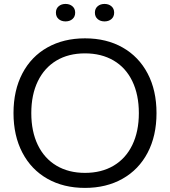

<svg xmlns="http://www.w3.org/2000/svg" viewBox="-20 -928 847 957"><path d="M47.3 -364.3Q47.3 -477.6 91.5 -561.9Q135.7 -646.3 216.5 -691.6Q297.3 -736.9 403.6 -736.9Q510.9 -736.9 591.3 -691.2Q671.7 -645.6 715.9 -561.6Q760.1 -477.6 760.1 -364.3Q760.1 -251 715.9 -166.9Q671.7 -82.7 590.9 -37.1Q510.1 8.6 403.6 8.6Q296.6 8.6 216.1 -37.1Q135.7 -82.7 91.5 -167.2Q47.3 -251.7 47.3 -364.3ZM672.1 -364.3Q672.1 -455.7 639.6 -523.2Q607.1 -590.7 546.2 -626.4Q485.3 -662 403.6 -662Q321.1 -662 261.1 -626Q201 -590 168.5 -522.9Q136 -455.7 136 -364.3Q136 -272.6 168.5 -205.4Q201 -138.3 261.4 -102.3Q321.9 -66.3 403.6 -66.3Q486 -66.3 546.6 -102.3Q607.1 -138.3 639.6 -205.6Q672.1 -272.9 672.1 -364.3ZM453 -864.9Q453 -884.9 466.5 -896.6Q480 -908.4 501 -908.4Q522 -908.4 535.5 -896.6Q549 -884.9 549 -864.9Q549 -844.9 535.5 -833.1Q522 -821.3 501 -821.3Q480 -821.3 466.5 -833.1Q453 -844.9 453 -864.9ZM258.7 -864.9Q258.7 -884.9 272.2 -896.6Q285.7 -908.4 306.7 -908.4Q327.7 -908.4 341.2 -896.6Q354.7 -884.9 354.7 -864.9Q354.7 -844.9 341.2 -833.1Q327.7 -821.3 306.7 -821.3Q285.7 -821.3 272.2 -833.1Q258.7 -844.9 258.7 -864.9Z"/></svg>

Font: Mona Sans VF XLt
Style: Regular
Weight: 200
Designer: Deni Anggara
Foundry: GitHub
Version: Version 2.000;Glyphs 3.2.3 (3260)